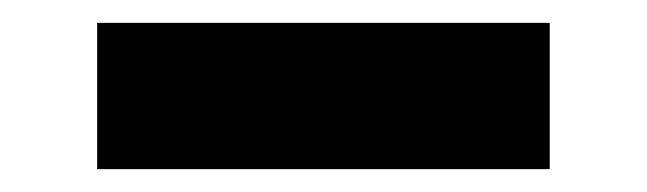

<svg xmlns="http://www.w3.org/2000/svg" viewBox="-20 -378 566 168"><path d="M65 -230V-358H461V-230Z"/></svg>

Font: Inclusive Sans
Style: Regular
Weight: 400
Designer: Olivia King
Foundry: Olivia King
Version: Version 2.004